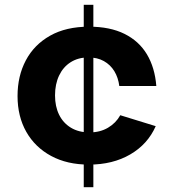

<svg xmlns="http://www.w3.org/2000/svg" viewBox="-20 -779 714 799"><path d="M328.5 -759H368.5V0H328.5ZM628 -254Q595 -179 522.2 -136.5Q449.5 -94 350 -94Q259.5 -94 192.8 -130Q126 -166 89.5 -230.2Q53 -294.5 53 -379.5Q53 -462.5 87.5 -527.8Q122 -593 188.5 -630.5Q255 -668 350.5 -668Q438 -668 498.2 -638Q558.5 -608 591.5 -552.8Q624.5 -497.5 630.5 -421H476.5Q472 -456 455.8 -482.8Q439.5 -509.5 412.2 -524.8Q385 -540 348 -540Q305.5 -540 274.2 -520.2Q243 -500.5 226 -464.8Q209 -429 209 -382Q209 -336 226 -301.5Q243 -267 275.2 -247.5Q307.5 -228 352.5 -228Q396.5 -228 429.5 -247.5Q462.5 -267 480.5 -299.5Z"/></svg>

Font: Hepta Slab ExtraLight
Style: Bold
Weight: 700
Version: Version 1.102